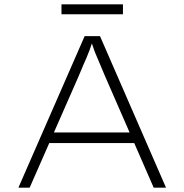

<svg xmlns="http://www.w3.org/2000/svg" viewBox="-20 -867 851 887"><path d="M65 0 371 -700H442L747 0H690L464 -518Q449 -553 440.5 -574Q432 -595 425.5 -609.5Q419 -624 413 -641.5Q407 -659 397 -688H412Q401 -655 394 -636Q387 -617 380 -601Q373 -585 364.5 -565.5Q356 -546 342 -512L117 0ZM187 -206 207 -255H606L620 -206ZM264 -801V-847H548V-801Z"/></svg>

Font: Lexend Giga ExtraLight
Style: Regular
Weight: 250
Version: Version 1.007